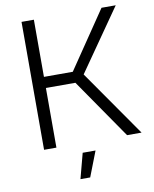

<svg xmlns="http://www.w3.org/2000/svg" viewBox="-94 -759 815 1017"><g transform="rotate(-10 313.0 -250.5)"><path d="M92.6 -688H159V0H92.6ZM617 0H539.1L295.4 -353L522.8 -688H599.3L368.4 -356.6ZM123 -320.8V-380.5H343.9V-320.8ZM360.4 51 307.8 186.6H255.4L291.3 51Z"/></g></svg>

Font: Roundo Variable
Style: Regular
Weight: 200
Designer: Shiva Nallaperumal
Foundry: Indian Type Foundry
Version: Version 2.000